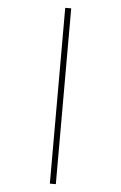

<svg xmlns="http://www.w3.org/2000/svg" viewBox="-64 -804 687 1088"><g transform="rotate(5 279.5 -260.0)"><path d="M262 240H296V-760H262Z"/></g></svg>

Font: Noto Serif Devanagari ExtraLight
Style: Regular
Weight: 200
Designer: Universal Thirst, Indian Type Foundry and the Monotype Design Team
Foundry: Monotype Imaging Inc.
Version: Version 2.004